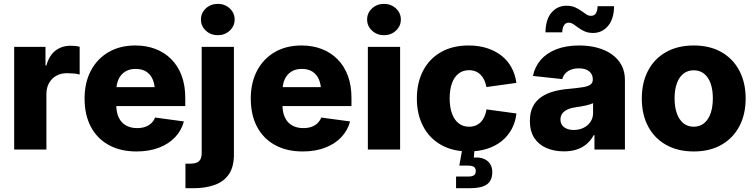

<svg xmlns="http://www.w3.org/2000/svg" viewBox="-20 -788 3984 1012"><path d="M54.7 0V-541H219.7V-442.9H224.6Q239.3 -496.1 272.7 -521.5Q306.2 -546.9 352.1 -546.9Q364.3 -546.9 376.7 -545.7Q389.2 -544.4 399.9 -541.5V-395Q388.2 -398.9 368.4 -400.6Q348.6 -402.3 332.5 -402.3Q301.3 -402.3 276.9 -388.7Q252.4 -375 238.5 -350.3Q224.6 -325.7 224.6 -292.5V0Z M699.2 10.3Q614.7 10.3 553.2 -23.7Q491.7 -57.6 458.7 -120.1Q425.8 -182.6 425.8 -268.6Q425.8 -352.1 458.7 -415Q491.7 -478 552 -513.2Q612.3 -548.3 693.4 -548.3Q751 -548.3 799.1 -530Q847.2 -511.7 882.6 -476.3Q918 -440.9 937.3 -389.6Q956.5 -338.4 956.5 -272V-229H484.9V-328.6H875.5L796.4 -305.2Q796.4 -342.8 784.9 -369.4Q773.4 -396 751 -410.4Q728.5 -424.8 695.3 -424.8Q662.1 -424.8 639.4 -410.4Q616.7 -396 604.7 -369.9Q592.8 -343.8 592.8 -308.1V-236.3Q592.8 -195.8 606.2 -168Q619.6 -140.1 644.5 -126.5Q669.4 -112.8 702.6 -112.8Q726.1 -112.8 744.9 -119.1Q763.7 -125.5 777.1 -138.2Q790.5 -150.9 797.4 -168.5L949.2 -147.9Q936.5 -100.1 902.6 -64.5Q868.7 -28.8 817.1 -9.3Q765.6 10.3 699.2 10.3Z M1043 -541H1212.9V24.9Q1213.4 89.8 1187.3 129.2Q1161.1 168.5 1112.5 186.3Q1064 204.1 997.6 204.1H957.5V74.7H981Q1015.6 74.7 1029.3 61.3Q1043 47.9 1043 19.5ZM1127.9 -602.5Q1090.8 -602.5 1064.9 -626.5Q1039.1 -650.4 1039.1 -685.1Q1039.1 -719.7 1064.9 -743.7Q1090.8 -767.6 1127.9 -767.6Q1165 -767.6 1190.9 -743.7Q1216.8 -719.7 1216.8 -685.1Q1216.8 -650.4 1190.9 -626.5Q1165 -602.5 1127.9 -602.5Z M1575.2 10.3Q1490.7 10.3 1429.2 -23.7Q1367.7 -57.6 1334.7 -120.1Q1301.8 -182.6 1301.8 -268.6Q1301.8 -352.1 1334.7 -415Q1367.7 -478 1428 -513.2Q1488.3 -548.3 1569.3 -548.3Q1627 -548.3 1675 -530Q1723.1 -511.7 1758.5 -476.3Q1793.9 -440.9 1813.2 -389.6Q1832.5 -338.4 1832.5 -272V-229H1360.8V-328.6H1751.5L1672.4 -305.2Q1672.4 -342.8 1660.9 -369.4Q1649.4 -396 1627 -410.4Q1604.5 -424.8 1571.3 -424.8Q1538.1 -424.8 1515.4 -410.4Q1492.7 -396 1480.7 -369.9Q1468.8 -343.8 1468.8 -308.1V-236.3Q1468.8 -195.8 1482.2 -168Q1495.6 -140.1 1520.5 -126.5Q1545.4 -112.8 1578.6 -112.8Q1602.1 -112.8 1620.8 -119.1Q1639.6 -125.5 1653.1 -138.2Q1666.5 -150.9 1673.3 -168.5L1825.2 -147.9Q1812.5 -100.1 1778.6 -64.5Q1744.6 -28.8 1693.1 -9.3Q1641.6 10.3 1575.2 10.3Z M1918.9 0V-541H2088.9V0ZM2003.9 -602.5Q1966.8 -602.5 1940.9 -626.5Q1915 -650.4 1915 -685.1Q1915 -719.7 1940.9 -743.7Q1966.8 -767.6 2003.9 -767.6Q2041 -767.6 2066.9 -743.7Q2092.8 -719.7 2092.8 -685.1Q2092.8 -650.4 2066.9 -626.5Q2041 -602.5 2003.9 -602.5Z M2450.2 10.3Q2365.7 10.3 2304.4 -24.7Q2243.2 -59.6 2210.2 -122.6Q2177.2 -185.5 2177.2 -268.6Q2177.2 -352.5 2210.2 -415.5Q2243.2 -478.5 2304.4 -513.4Q2365.7 -548.3 2450.2 -548.3Q2502.9 -548.3 2546.4 -534.4Q2589.8 -520.5 2622.8 -494.9Q2655.8 -469.2 2675.8 -432.6Q2695.8 -396 2701.7 -351.1L2543.9 -329.1Q2540 -350.1 2532.2 -366.5Q2524.4 -382.8 2512.9 -394.3Q2501.5 -405.8 2486.3 -411.9Q2471.2 -418 2452.1 -418Q2419.9 -418 2397 -400.1Q2374 -382.3 2362.1 -349.1Q2350.1 -315.9 2350.1 -269.5Q2350.1 -223.6 2362.1 -190.2Q2374 -156.7 2397 -138.4Q2419.9 -120.1 2452.1 -120.1Q2471.2 -120.1 2486.6 -126.2Q2502 -132.3 2513.7 -144Q2525.4 -155.8 2533.2 -173.1Q2541 -190.4 2544.4 -211.4L2702.1 -189.9Q2696.8 -144 2676.8 -107.2Q2656.7 -70.3 2623.8 -43.9Q2590.8 -17.6 2546.9 -3.7Q2502.9 10.3 2450.2 10.3ZM2383.8 204.1V142.6H2446.8Q2468.8 142.6 2478.3 135.7Q2487.8 128.9 2487.8 113.8Q2487.8 98.6 2478.3 91.8Q2468.8 85 2446.8 85H2400.9L2419.9 -20.5H2481V0L2477.5 42.5Q2522.9 39.1 2548.8 60.1Q2574.7 81.1 2574.7 118.7Q2574.7 164.1 2546.1 184.1Q2517.6 204.1 2456.5 204.1Z M2952.1 9.8Q2900.4 9.8 2859.6 -8.1Q2818.8 -25.9 2795.9 -61.3Q2772.9 -96.7 2772.9 -150.4Q2772.9 -195.3 2788.8 -226.3Q2804.7 -257.3 2833 -276.6Q2861.3 -295.9 2897.7 -305.9Q2934.1 -315.9 2975.6 -319.3Q3022 -323.7 3050.3 -328.1Q3078.6 -332.5 3091.6 -341.8Q3104.5 -351.1 3104.5 -367.7V-369.6Q3104.5 -388.2 3095.7 -400.9Q3086.9 -413.6 3070.6 -420.7Q3054.2 -427.7 3030.8 -427.7Q3007.3 -427.7 2989.3 -420.7Q2971.2 -413.6 2959.7 -400.9Q2948.2 -388.2 2943.8 -371.1L2789.1 -387.7Q2798.8 -436 2830.1 -472.2Q2861.3 -508.3 2912.4 -528.3Q2963.4 -548.3 3033.2 -548.3Q3084.5 -548.3 3128.7 -536.4Q3172.9 -524.4 3205.3 -501.2Q3237.8 -478 3255.9 -444.3Q3273.9 -410.6 3273.9 -366.7V0H3113.3V-75.7H3109.4Q3094.2 -47.9 3072 -28.8Q3049.8 -9.8 3020 0Q2990.2 9.8 2952.1 9.8ZM3003.9 -103Q3032.7 -103 3055.7 -114.3Q3078.6 -125.5 3092.3 -145.8Q3106 -166 3106 -192.9V-244.1Q3098.6 -240.7 3087.9 -237.3Q3077.1 -233.9 3064.5 -231.2Q3051.8 -228.5 3038.3 -226.3Q3024.9 -224.1 3012.2 -222.2Q2987.8 -218.8 2970.2 -210.4Q2952.6 -202.1 2943.4 -189.2Q2934.1 -176.3 2934.1 -158.2Q2934.1 -140.1 2943.1 -127.9Q2952.1 -115.7 2967.8 -109.4Q2983.4 -103 3003.9 -103ZM3106.4 -614.3Q3080.6 -614.3 3061.8 -622.6Q3043 -630.9 3028.8 -641.6Q3014.6 -652.3 3002.4 -660.4Q2990.2 -668.5 2977.5 -668.5Q2961.4 -668.5 2952.9 -655Q2944.3 -641.6 2943.4 -617.7H2855Q2856.4 -687 2887.5 -722.4Q2918.5 -757.8 2965.8 -757.8Q2991.2 -757.8 3010 -749.8Q3028.8 -741.7 3043.2 -731.2Q3057.6 -720.7 3069.8 -712.6Q3082 -704.6 3094.2 -704.6Q3112.8 -704.6 3120.8 -717.8Q3128.9 -731 3129.9 -755.4H3216.8Q3215.8 -687 3184.3 -650.6Q3152.8 -614.3 3106.4 -614.3Z M3636.7 10.3Q3552.2 10.3 3490.5 -24.7Q3428.7 -59.6 3395.8 -122.3Q3362.8 -185.1 3362.8 -268.6Q3362.8 -352.5 3395.8 -415.5Q3428.7 -478.5 3490.5 -513.4Q3552.2 -548.3 3636.7 -548.3Q3721.2 -548.3 3782.5 -513.4Q3843.8 -478.5 3877 -415.5Q3910.2 -352.5 3910.2 -268.6Q3910.2 -185.1 3877 -122.3Q3843.8 -59.6 3782.5 -24.7Q3721.2 10.3 3636.7 10.3ZM3636.7 -120.1Q3668.5 -120.1 3691.2 -138.7Q3713.9 -157.2 3725.6 -190.9Q3737.3 -224.6 3737.3 -269.5Q3737.3 -314.9 3725.6 -348.1Q3713.9 -381.3 3691.2 -399.4Q3668.5 -417.5 3636.7 -417.5Q3604.5 -417.5 3581.8 -399.4Q3559.1 -381.3 3547.4 -348.1Q3535.6 -314.9 3535.6 -269.5Q3535.6 -224.6 3547.4 -190.9Q3559.1 -157.2 3581.8 -138.7Q3604.5 -120.1 3636.7 -120.1Z"/></svg>

Font: Inter 17pt ExtraBold
Style: Regular
Weight: 800
Version: Version 4.001;git-66647c0bb